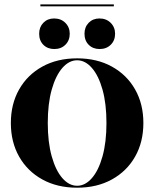

<svg xmlns="http://www.w3.org/2000/svg" viewBox="-20 -850 708 881"><path d="M333.9 11.3Q242.7 11.3 174.2 -26.6Q105.6 -64.5 67.7 -131.5Q29.8 -198.4 29.8 -285.5Q29.8 -372.6 67.7 -439.5Q105.6 -506.5 174.2 -544.4Q242.7 -582.3 333.9 -582.3Q425 -582.3 493.5 -544.4Q562.1 -506.5 600 -439.5Q637.9 -372.6 637.9 -285.5Q637.9 -198.4 600 -131.5Q562.1 -64.5 493.5 -26.6Q425 11.3 333.9 11.3ZM333.9 2.4Q371 2.4 401.6 -32.7Q432.3 -67.7 450.4 -132.7Q468.5 -197.6 468.5 -285.5Q468.5 -374.2 450.4 -438.7Q432.3 -503.2 401.6 -538.3Q371 -573.4 333.9 -573.4Q296.8 -573.4 266.1 -538.3Q235.5 -503.2 217.3 -438.7Q199.2 -374.2 199.2 -285.5Q199.2 -197.6 217.3 -132.7Q235.5 -67.7 266.1 -32.7Q296.8 2.4 333.9 2.4ZM229 -625Q198.4 -625 179 -644.4Q159.7 -663.7 159.7 -695.2Q159.7 -725.8 179 -745.6Q198.4 -765.3 228.2 -765.3Q259.7 -765.3 279.8 -745.2Q300 -725 300 -695.2Q300 -664.5 280.2 -644.8Q260.5 -625 229 -625ZM437.1 -625Q406.5 -625 387.1 -644.4Q367.7 -663.7 367.7 -695.2Q367.7 -725.8 387.1 -745.6Q406.5 -765.3 436.3 -765.3Q467.7 -765.3 487.9 -745.2Q508.1 -725 508.1 -695.2Q508.1 -664.5 488.3 -644.8Q468.5 -625 437.1 -625ZM165.3 -821V-829.8H502.4V-821Z"/></svg>

Font: Playfair 144pt SemiCondensed Black
Style: Regular
Weight: 900
Width: 4
Designer: Claus Eggers Sørensen
Foundry: Claus Eggers Sørensen
Version: Version 2.203